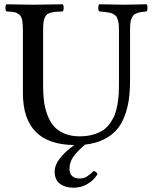

<svg xmlns="http://www.w3.org/2000/svg" viewBox="-20 -667 713 896"><path d="M435.1 146Q415 177.2 385.7 193.1Q356.4 209 324.2 209Q284.2 209 259.5 190.2Q234.9 171.4 234.9 132.8Q234.9 77.1 326.2 9.8Q86.9 7.8 86.9 -232.9V-522.9Q86.9 -554.7 83.7 -572Q80.6 -589.4 70.3 -598.4Q60.1 -607.4 47.9 -609.9Q35.6 -612.3 9.8 -613.8Q5.4 -618.2 5.4 -630.4Q5.4 -642.6 9.8 -647Q91.8 -645 132.8 -645Q179.2 -645 272.9 -647Q277.3 -642.6 277.3 -630.4Q277.3 -618.2 272.9 -613.8Q251 -612.8 239 -611.8Q227.1 -610.8 215.1 -607.4Q203.1 -604 198 -598.6Q192.9 -593.3 188.2 -582.8Q183.6 -572.3 182.4 -558.3Q181.2 -544.4 181.2 -522.9V-266.1Q181.2 -228 185.1 -196.3Q189 -164.6 200.4 -132.8Q211.9 -101.1 230.2 -79.3Q248.5 -57.6 279.3 -44.2Q310.1 -30.8 351.1 -30.8Q386.2 -30.8 414.3 -38.8Q442.4 -46.9 461.4 -59.8Q480.5 -72.8 494.4 -92.8Q508.3 -112.8 515.9 -132.8Q523.4 -152.8 528.1 -179.4Q532.7 -206.1 533.9 -227.8Q535.2 -249.5 535.2 -276.9V-522.9Q535.2 -538.6 534.4 -549.8Q533.7 -561 531 -570.3Q528.3 -579.6 525.9 -585.4Q523.4 -591.3 516.8 -596.2Q510.3 -601.1 505.4 -603.5Q500.5 -606 489 -608.2Q477.5 -610.4 468.8 -611.3Q460 -612.3 442.9 -613.8Q438.5 -618.2 438.5 -630.4Q438.5 -642.6 442.9 -647Q534.7 -645 561 -645Q587.9 -645 664.1 -647Q668.5 -642.6 668.5 -630.4Q668.5 -618.2 664.1 -613.8Q646 -611.8 637.2 -610.4Q628.4 -608.9 617.7 -605Q606.9 -601.1 602.5 -595.7Q598.1 -590.3 593.8 -580.6Q589.4 -570.8 588.1 -557.1Q586.9 -543.5 586.9 -522.9V-294.9Q586.9 -243.2 581.1 -201.9Q575.2 -160.6 560.8 -123.3Q546.4 -85.9 522.7 -59.6Q499 -33.2 462.4 -15.4Q425.8 2.4 377 7.8Q338.9 40.5 321.5 65.7Q304.2 90.8 304.2 121.1Q304.2 141.6 315.9 153.8Q327.6 166 352.1 166Q370.6 166 384.8 157.5Q398.9 148.9 417 130.9Q430.7 133.8 435.1 146Z"/></svg>

Font: Common Serif News
Style: Regular
Weight: 450
Designer: Philipp H. Poll, Khaled Hosny
Foundry: Stefan Peev, Context Ltd.
Version: Version 1.026